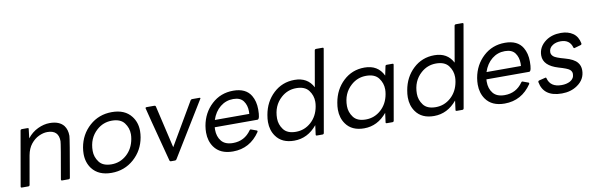

<svg xmlns="http://www.w3.org/2000/svg" viewBox="-50 -1213 5229 1685"><g transform="rotate(-10 2564.5 -370.0)"><path d="M457 0H398Q389 0 389 -9V-11Q444 -321 444 -342Q444 -441 343 -441Q307 -441 267.5 -422.5Q228 -404 197 -365.5Q166 -327 155 -267L110 -11Q108 -1 98 0H39Q30 0 30 -9L115 -495Q117 -504 128 -505H179Q188 -505 188 -498L178 -414Q217 -464 271 -489.5Q325 -515 377 -515Q463 -515 502 -466Q529 -430 529 -375Q529 -352 469 -11Q467 -1 457 0Z M838 10Q722 10 665 -65Q624 -120 624 -196Q624 -223 629 -253Q649 -367 732 -441Q815 -515 931 -515Q1047 -515 1104 -441Q1147 -386 1147 -309Q1147 -282 1142 -253Q1122 -139 1038 -64.5Q954 10 838 10ZM851 -64Q928 -64 986 -116Q1044 -168 1059 -253Q1063 -275 1063 -295Q1063 -351 1029 -396Q995 -441 918 -441Q841 -441 783 -389Q707 -321 707 -208Q707 -154 740.5 -109Q774 -64 851 -64Z M1404 0H1367Q1360 0 1356 -8Q1229 -491 1229 -498Q1230 -505 1239 -505H1309Q1318 -505 1321 -497L1409 -118L1631 -497Q1636 -505 1645 -505H1711Q1719 -505 1719 -499Q1719 -497 1418 -8Q1413 0 1404 0Z M1920 10Q1806 10 1753 -65Q1715 -119 1715 -194Q1715 -222 1720 -253Q1740 -367 1820 -441Q1900 -515 2013 -515Q2125 -515 2170 -440Q2201 -388 2201 -315Q2201 -229 2180 -227H1798L1797 -206Q1797 -144 1830 -103.5Q1863 -63 1933 -63Q2036 -63 2095 -148Q2099 -154 2105 -154Q2107 -154 2157 -135Q2162 -133 2162 -129L2161 -122Q2072 10 1920 10ZM2117 -290 2118 -313Q2118 -367 2090.5 -405Q2063 -443 2000 -443Q1935 -443 1884.5 -402.5Q1834 -362 1810 -290Z M2466 10Q2356 10 2304 -64Q2266 -117 2266 -191Q2266 -220 2272 -253Q2292 -368 2370.5 -441.5Q2449 -515 2559 -515Q2675 -515 2724 -420L2780 -740Q2782 -749 2793 -750H2852Q2860 -750 2860 -742L2732 -11Q2730 -1 2720 0H2668Q2659 0 2659 -8L2670 -92Q2586 10 2466 10ZM2494 -64Q2571 -64 2629 -116Q2687 -168 2702 -253Q2706 -275 2706 -295Q2706 -351 2672 -396Q2638 -441 2561 -441Q2484 -441 2426 -389Q2350 -321 2350 -208Q2350 -154 2383.5 -109Q2417 -64 2494 -64Z M3089 10Q2979 10 2927 -64Q2889 -117 2889 -191Q2889 -220 2895 -253Q2915 -368 2993.5 -441.5Q3072 -515 3182 -515Q3302 -515 3350 -414L3367 -495Q3369 -505 3380 -505H3432Q3440 -505 3440 -497L3355 -11Q3353 -1 3343 0H3291Q3282 0 3282 -8L3293 -92Q3209 10 3089 10ZM3117 -64Q3194 -64 3252 -116Q3310 -168 3325 -253Q3329 -275 3329 -295Q3329 -351 3295 -396Q3261 -441 3184 -441Q3107 -441 3049 -389Q2973 -321 2973 -208Q2973 -154 3006.5 -109Q3040 -64 3117 -64Z M3712 10Q3602 10 3550 -64Q3512 -117 3512 -191Q3512 -220 3518 -253Q3538 -368 3616.5 -441.5Q3695 -515 3805 -515Q3921 -515 3970 -420L4026 -740Q4028 -749 4039 -750H4098Q4106 -750 4106 -742L3978 -11Q3976 -1 3966 0H3914Q3905 0 3905 -8L3916 -92Q3832 10 3712 10ZM3740 -64Q3817 -64 3875 -116Q3933 -168 3948 -253Q3952 -275 3952 -295Q3952 -351 3918 -396Q3884 -441 3807 -441Q3730 -441 3672 -389Q3596 -321 3596 -208Q3596 -154 3629.5 -109Q3663 -64 3740 -64Z M4341 10Q4227 10 4174 -65Q4136 -119 4136 -194Q4136 -222 4141 -253Q4161 -367 4241 -441Q4321 -515 4434 -515Q4546 -515 4591 -440Q4622 -388 4622 -315Q4622 -229 4601 -227H4219L4218 -206Q4218 -144 4251 -103.5Q4284 -63 4354 -63Q4457 -63 4516 -148Q4520 -154 4526 -154Q4528 -154 4578 -135Q4583 -133 4583 -129L4582 -122Q4493 10 4341 10ZM4538 -290 4539 -313Q4539 -367 4511.5 -405Q4484 -443 4421 -443Q4356 -443 4305.5 -402.5Q4255 -362 4231 -290Z M4851 10Q4688 10 4664 -124Q4664 -134 4673 -137L4733 -152Q4739 -152 4740 -145Q4761 -63 4861 -63Q4905 -63 4937 -80Q4975 -101 4975 -143Q4975 -165 4956.5 -181Q4938 -197 4861 -219Q4729 -258 4729 -349Q4729 -426 4798 -476Q4853 -515 4932 -515Q4997 -515 5040 -485Q5083 -455 5095 -393Q5095 -383 5087 -380L5027 -363Q5021 -363 5019 -370Q4999 -443 4918 -443Q4877 -443 4848 -425Q4812 -403 4812 -364Q4812 -343 4830.5 -326Q4849 -309 4929 -287.5Q5009 -266 5038 -229Q5061 -201 5061 -161Q5061 -79 4989 -30Q4931 10 4851 10Z"/></g></svg>

Font: YamahaIndonesia935. App
Style: Italic
Weight: 400
Italic angle: -10°
Designer: Dalton Maag Ltd
Foundry: Dalton Maag Ltd
Version: Version 1.002; January 01, 2024; Regular/Italic